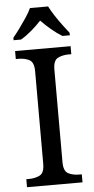

<svg xmlns="http://www.w3.org/2000/svg" viewBox="-62 -967 490 1003"><g transform="rotate(-5 183.5 -465.5)"><path d="M38 0V-42H51Q85 -42 109 -54.5Q133 -67 133 -114V-600Q133 -647 109 -659.5Q85 -672 51 -672H38V-714H329V-672H316Q282 -672 258 -659.5Q234 -647 234 -600V-114Q234 -67 258 -54.5Q282 -42 316 -42H329V0ZM35 -784Q51 -803 70 -829Q89 -855 107 -882Q125 -909 135 -931H230Q241 -909 258.5 -882Q276 -855 295.5 -829Q315 -803 330 -784V-771H291Q263 -788 234 -812.5Q205 -837 182 -861Q160 -837 131.5 -812.5Q103 -788 74 -771H35Z"/></g></svg>

Font: Noto Serif Yezidi
Style: Regular
Weight: 400
Designer: Dalton Maag Ltd
Foundry: Dalton Maag Ltd
Version: Version 1.001; ttfautohint (v1.8.4.7-5d5b)